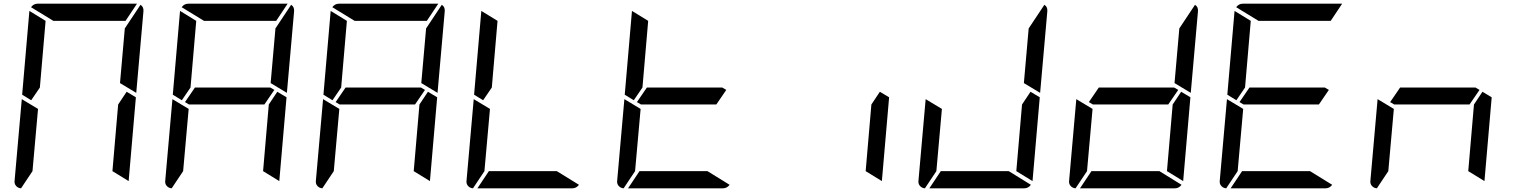

<svg xmlns="http://www.w3.org/2000/svg" viewBox="-20 -1020 8200 1040"><path d="M149 -477 100 -507 139 -959V-961L227 -907L196 -546ZM666 -523 716 -493 677 -41V-39L589 -93L620 -454ZM94 0Q78 -1 67.5 -12.5Q57 -24 59 -41L98 -483L186 -430L156 -93ZM741 -994Q759 -983 757 -959L718 -517L630 -570L656 -866ZM269 -907 148 -981Q162 -1000 184 -1000H720H722L660 -907Z M965 -477 916 -507 955 -959V-961L1043 -907L1012 -546ZM1466 -533 1412 -454H1004L982 -467L1036 -546H1444ZM1482 -523 1532 -493 1493 -41V-39L1405 -93L1436 -454ZM910 0Q894 -1 883.5 -12.5Q873 -24 875 -41L914 -483L1002 -430L972 -93ZM1557 -994Q1575 -983 1573 -959L1534 -517L1446 -570L1472 -866ZM1085 -907 964 -981Q978 -1000 1000 -1000H1536H1538L1476 -907Z M1781 -477 1732 -507 1771 -959V-961L1859 -907L1828 -546ZM2282 -533 2228 -454H1820L1798 -467L1852 -546H2260ZM2298 -523 2348 -493 2309 -41V-39L2221 -93L2252 -454ZM1726 0Q1710 -1 1699.5 -12.5Q1689 -24 1691 -41L1730 -483L1818 -430L1788 -93ZM2373 -994Q2391 -983 2389 -959L2350 -517L2262 -570L2288 -866ZM1901 -907 1780 -981Q1794 -1000 1816 -1000H2352H2354L2292 -907Z M2597 -477 2548 -507 2587 -959V-961L2675 -907L2644 -546ZM2996 -93 3116 -19Q3102 0 3080 0H2566L2628 -93ZM2542 0Q2526 -1 2515.5 -12.5Q2505 -24 2507 -41L2546 -483L2634 -430L2604 -93Z M3413 -477 3364 -507 3403 -959V-961L3491 -907L3460 -546ZM3914 -533 3860 -454H3452L3430 -467L3484 -546H3892ZM3812 -93 3932 -19Q3918 0 3896 0H3382L3444 -93ZM3358 0Q3342 -1 3331.5 -12.5Q3321 -24 3323 -41L3362 -483L3450 -430L3420 -93Z M4746 -523 4796 -493 4757 -41V-39L4669 -93L4700 -454Z M5562 -523 5612 -493 5573 -41V-39L5485 -93L5516 -454ZM5444 -93 5564 -19Q5550 0 5528 0H5014L5076 -93ZM4990 0Q4974 -1 4963.5 -12.5Q4953 -24 4955 -41L4994 -483L5082 -430L5052 -93ZM5637 -994Q5655 -983 5653 -959L5614 -517L5526 -570L5552 -866Z M6362 -533 6308 -454H5900L5878 -467L5932 -546H6340ZM6378 -523 6428 -493 6389 -41V-39L6301 -93L6332 -454ZM6260 -93 6380 -19Q6366 0 6344 0H5830L5892 -93ZM5806 0Q5790 -1 5779.5 -12.5Q5769 -24 5771 -41L5810 -483L5898 -430L5868 -93ZM6453 -994Q6471 -983 6469 -959L6430 -517L6342 -570L6368 -866Z M6677 -477 6628 -507 6667 -959V-961L6755 -907L6724 -546ZM7178 -533 7124 -454H6716L6694 -467L6748 -546H7156ZM7076 -93 7196 -19Q7182 0 7160 0H6646L6708 -93ZM6622 0Q6606 -1 6595.5 -12.5Q6585 -24 6587 -41L6626 -483L6714 -430L6684 -93ZM6797 -907 6676 -981Q6690 -1000 6712 -1000H7248H7250L7188 -907Z M7994 -533 7940 -454H7532L7510 -467L7564 -546H7972ZM8010 -523 8060 -493 8021 -41V-39L7933 -93L7964 -454ZM7438 0Q7422 -1 7411.5 -12.5Q7401 -24 7403 -41L7442 -483L7530 -430L7500 -93Z"/></svg>

Font: DSEG7 Modern
Style: Italic
Weight: 400
Italic angle: -5°
Designer: Keshikan(Twitter:@keshinomi_88pro)
Version: Version 0.46